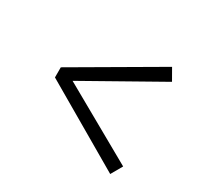

<svg xmlns="http://www.w3.org/2000/svg" viewBox="-108 -692 747 723"><g transform="rotate(30 265.0 -330.0)"><path d="M86 -308 448 -97 476 -146 141 -335V-325L476 -514L448 -563L86 -352V-308Z"/></g></svg>

Font: Source Serif Variable
Style: Italic
Weight: 389
Italic angle: -12°
Designer: Frank Grießhammer
Foundry: Adobe Systems Incorporated
Version: Version 3.001;hotconv 1.0.111;makeotfexe 2.5.65597